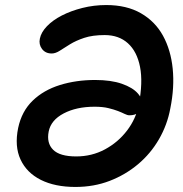

<svg xmlns="http://www.w3.org/2000/svg" viewBox="-20 -731 726 761"><path d="M279 10Q198 10 142 -18Q86 -46 61.5 -98.5Q37 -151 52 -224Q66 -290 109.5 -332Q153 -374 217.5 -394Q282 -414 357 -414Q420 -414 463 -399Q506 -384 526.5 -360.5Q547 -337 543 -314Q539 -294 527 -284Q515 -274 493 -274Q485 -274 474 -279.5Q463 -285 447.5 -291Q432 -297 409.5 -302.5Q387 -308 355 -308Q283 -308 232.5 -281.5Q182 -255 173 -210Q164 -164 190.5 -137.5Q217 -111 282 -111Q344 -111 396 -139Q448 -167 483.5 -213.5Q519 -260 530 -316Q547 -405 535 -466Q523 -527 487 -559.5Q451 -592 395 -592Q347 -592 314 -581Q281 -570 257.5 -555.5Q234 -541 217 -530Q200 -519 185 -519Q160 -519 146.5 -537Q133 -555 138 -578Q143 -603 166 -627Q189 -651 225 -669.5Q261 -688 306.5 -699.5Q352 -711 401 -711Q482 -711 538.5 -678.5Q595 -646 626 -589.5Q657 -533 664.5 -459Q672 -385 655 -301Q643 -236 610 -179Q577 -122 527 -80Q477 -38 414.5 -14Q352 10 279 10Z"/></svg>

Font: Shantell Sans SemiBold
Style: Italic
Weight: 600
Italic angle: -11°
Designer: Stephen Nixon, Anya Danilova, Shantell Martin
Foundry: Arrow Type
Version: Version 1.011;[c5ecc13dd]